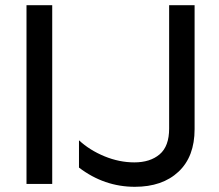

<svg xmlns="http://www.w3.org/2000/svg" viewBox="-20 -708 844 739"><path d="M82 -688H181V0H82ZM284 -168V-63Q381 11 499 11Q605 11 667 -47Q729 -105 729 -211V-688H631V-213Q631 -145 594.5 -114Q558 -83 497 -83Q439 -83 382 -106.5Q325 -130 284 -168Z"/></svg>

Font: Roundo Medium
Style: Regular
Weight: 500
Designer: Namrata Goyal (Gurmukhi), Shiva Nallaperumal (Latin)
Foundry: Indian Type Foundry
Version: Version 1.000;PS 1.0;hotconv 1.0.88;makeotf.lib2.5.647800